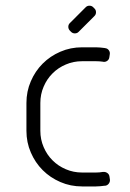

<svg xmlns="http://www.w3.org/2000/svg" viewBox="-20 -670 466 690"><path d="M355.5 -2.5H358C363.3 -3.2 367.7 -5.8 371 -10.2C374.3 -14.8 375.7 -19.7 375 -25L373.5 -35C372.8 -40.7 370.2 -45.1 365.8 -48.2C361.2 -51.4 356.3 -52.7 351 -52H348.5C344.8 -51.3 341 -50.8 337 -50.5C333 -50.2 329 -50 325 -50H275C254.3 -50 234.8 -53.9 216.5 -61.8C198.2 -69.6 182.2 -80.2 168.8 -93.8C155.2 -107.2 144.6 -123.2 136.8 -141.5C128.9 -159.8 125 -179.3 125 -200V-300C125 -320.7 128.9 -340.2 136.8 -358.5C144.6 -376.8 155.2 -392.8 168.8 -406.2C182.2 -419.8 198.2 -430.4 216.5 -438.2C234.8 -446.1 254.3 -450 275 -450H325C332.7 -450 340.3 -449.5 348 -448.5L350.5 -448C355.8 -447 360.8 -448.1 365.2 -451.2C369.8 -454.4 372.3 -458.8 373 -464.5L374.5 -474.5C375.5 -479.8 374.4 -484.8 371.2 -489.2C368.1 -493.8 363.7 -496.3 358 -497L355.5 -497.5C350.5 -498.2 345.5 -498.8 340.5 -499.2C335.5 -499.8 330.3 -500 325 -500H275C247.3 -500 221.3 -494.8 197 -484.2C172.7 -473.8 151.5 -459.5 133.5 -441.5C115.5 -423.5 101.2 -402.3 90.8 -378C80.2 -353.7 75 -327.7 75 -300V-200C75 -172.3 80.2 -146.3 90.8 -122C101.2 -97.7 115.5 -76.5 133.5 -58.5C151.5 -40.5 172.7 -26.2 197 -15.8C221.3 -5.2 247.3 0 275 0H325C330.3 0 335.5 -0.2 340.5 -0.8C345.5 -1.2 350.5 -1.8 355.5 -2.5ZM287.5 -643.5 231.5 -587.5C227.5 -583.8 225.5 -579.2 225.5 -573.8C225.5 -568.2 227.5 -563.5 231.5 -559.5L235 -556C238.7 -552 243.3 -550 249 -550C254.7 -550 259.3 -552 263 -556L319 -612C323 -615.7 325 -620.3 325 -626C325 -631.7 323 -636.3 319 -640L315.5 -643.5C311.8 -647.5 307.2 -649.5 301.5 -649.5C295.8 -649.5 291.2 -647.5 287.5 -643.5Z"/></svg>

Font: lerotica
Style: Regular
Weight: 400
Designer: defharo
Foundry: deFharo
Version: Version 1.001 2011